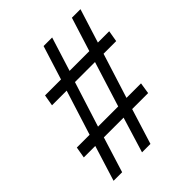

<svg xmlns="http://www.w3.org/2000/svg" viewBox="-199 -820 935 935"><g transform="rotate(-45 268.5 -352.5)"><path d="M37 0 94 -183H15L25 -241H113L186 -472H85L95 -530H205L260 -705H319L264 -530H400L455 -705H514L459 -530H537L527 -472H440L367 -241H467L458 -183H348L291 0H233L289 -183H153L96 0ZM170 -240H309L382 -473H244Z"/></g></svg>

Font: Nunito Sans 10pt Condensed
Style: Italic
Weight: 400
Width: 3
Italic angle: -9°
Designer: Vernon Adams
Foundry: Vernon Adams
Version: Version 3.101;gftools[0.9.27]